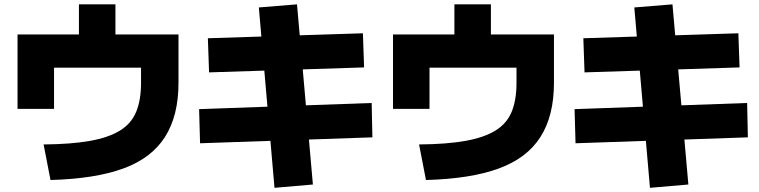

<svg xmlns="http://www.w3.org/2000/svg" viewBox="-20 -836 3560 900"><path d="M184.4 -158.9Q314.4 -160 401.7 -175.6Q488.9 -191.1 542.2 -223.9Q595.6 -256.7 618.3 -311.7Q641.1 -366.7 641.1 -447.8V-518.9H233.3V-325.6H62.2V-674.4H350V-815.6H521.1V-674.4H816.7V-447.8Q816.7 -293.3 753.3 -193.9Q690 -94.4 557.8 -46.1Q425.6 2.2 216.7 7.8Z M1266.7 44.4 1193.3 -801.1 1372.2 -815.6 1446.7 28.9ZM917.8 -164.4 913.3 -324.4 1722.2 -353.3 1725.6 -192.2ZM960 -496.7 954.4 -656.7 1681.1 -680 1686.7 -520Z M1944.4 -158.9Q2074.4 -160 2161.7 -175.6Q2248.9 -191.1 2302.2 -223.9Q2355.6 -256.7 2378.3 -311.7Q2401.1 -366.7 2401.1 -447.8V-518.9H1993.3V-325.6H1822.2V-674.4H2110V-815.6H2281.1V-674.4H2576.7V-447.8Q2576.7 -293.3 2513.3 -193.9Q2450 -94.4 2317.8 -46.1Q2185.6 2.2 1976.7 7.8Z M3026.7 44.4 2953.3 -801.1 3132.2 -815.6 3206.7 28.9ZM2677.8 -164.4 2673.3 -324.4 3482.2 -353.3 3485.6 -192.2ZM2720 -496.7 2714.4 -656.7 3441.1 -680 3446.7 -520Z"/></svg>

Font: Paperlogy 9 Black
Style: Regular
Weight: 900
Designer: redesigned by Lee Juim, glyphs from Gmarket Sans & Montserrat
Foundry: PT&
Version: Version 1.001